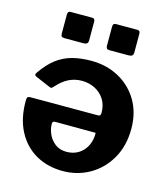

<svg xmlns="http://www.w3.org/2000/svg" viewBox="-112 -830 810 927"><g transform="rotate(15 293.0 -366.0)"><path d="M247.9 -726.3V-632.5Q247.9 -621.2 242.4 -616.6Q236.8 -611.9 223.8 -611.9H130.5Q119.3 -611.9 115.5 -616.4Q111.7 -620.9 111.7 -630.5V-724.9Q111.7 -742 125.7 -742H233.9Q247.9 -742 247.9 -726.3ZM473.8 -726.3V-632.5Q473.8 -621.2 468.3 -616.6Q462.7 -611.9 449.7 -611.9H356.5Q345.2 -611.9 341.4 -616.4Q337.6 -620.9 337.6 -630.5V-724.9Q337.6 -742 351.6 -742H459.9Q473.8 -742 473.8 -726.3ZM396.3 -310Q396.3 -348.4 379 -376.1Q361.6 -403.8 331.8 -419.4Q301.9 -435 265.2 -435Q230.1 -435 199.3 -419.6Q168.5 -404.1 137.2 -368.4Q133.5 -364.4 130.3 -363.7Q127.1 -363.1 119.1 -366.5L47.6 -397.2Q33.1 -403.3 44.5 -417.2Q76.7 -464.1 111.7 -490.6Q146.6 -517.1 188.8 -528.6Q231 -540 284.4 -540Q362.1 -540 423.5 -506Q484.9 -472 520.1 -412.1Q555.2 -352.1 555.2 -272.6Q555.2 -187 518.7 -123.4Q482.2 -59.9 421.3 -24.9Q360.4 10 287.3 10Q211.6 10 152.9 -23.3Q94.3 -56.6 61 -119.3Q27.6 -182 27.6 -270.3Q27.6 -281.2 29.7 -287.2Q31.8 -293.1 44.2 -293.8H383.9Q390.5 -293.8 393.4 -298Q396.3 -302.1 396.3 -310ZM194.9 -210.1Q184.9 -210.1 181.4 -207.4Q177.9 -204.8 177.9 -196.1Q177.9 -171 189.5 -145.2Q201.1 -119.5 223.9 -101.9Q246.7 -84.3 281.1 -84.3Q315.1 -84.3 340.7 -100.3Q366.3 -116.2 380.6 -144.6Q394.9 -172.9 393.9 -209.4Z"/></g></svg>

Font: Libre Franklin Thin
Style: Regular
Weight: 100
Designer: Pablo Impallari, Rodrigo Fuenzalida, Nhung Nguyen
Foundry: Impallari Type
Version: Version 3.000